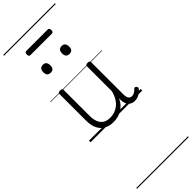

<svg xmlns="http://www.w3.org/2000/svg" viewBox="-525 -1103 1696 1696"><g transform="rotate(-45 323.0 -255.0)"><path d="M270 18Q222 18 185 -1.5Q148 -21 127.5 -61.5Q107 -102 107 -166V-496Q107 -505 113 -509.5Q119 -514 132 -514Q146 -514 152.5 -509.5Q159 -505 159 -496V-171Q159 -127 171.5 -95.5Q184 -64 210 -47Q236 -30 277 -30Q306 -30 333 -39Q360 -48 383 -66.5Q406 -85 424 -115Q442 -145 452 -186V-496Q452 -506 458.5 -510.5Q465 -515 479 -515Q492 -515 498 -510.5Q504 -506 504 -496V-93Q504 -73 508.5 -58.5Q513 -44 523 -36.5Q533 -29 547 -29Q557 -29 567 -32.5Q577 -36 587 -43Q597 -50 607 -61Q613 -67 620 -66.5Q627 -66 633 -59Q638 -54 639.5 -47Q641 -40 636 -34Q625 -19 609 -7Q593 5 575 12Q557 19 537 19Q517 19 502 13Q487 7 476 -5Q465 -17 459 -35Q453 -53 452 -76V-97Q437 -63 415.5 -41Q394 -19 370 -6Q346 7 320.5 12.5Q295 18 270 18ZM186 -683Q164 -683 153 -695Q142 -707 142 -732Q142 -757 153 -769.5Q164 -782 186 -782Q208 -782 218.5 -769.5Q229 -757 229 -732Q230 -707 219 -695Q208 -683 186 -683ZM421 -683Q399 -683 388 -695Q377 -707 377 -732Q377 -757 388 -769.5Q399 -782 421 -782Q442 -782 453 -769.5Q464 -757 464 -732Q465 -707 453.5 -695Q442 -683 421 -683ZM169 -920Q158 -920 154 -927Q150 -934 150 -946Q150 -958 154 -965Q158 -972 169 -972H437Q448 -972 452 -965Q456 -958 456 -946Q456 -934 452 -927Q448 -920 437 -920ZM0 571H646V581H0ZM0 -20H646V0H0ZM0 -505H646V-500H0ZM0 -1091H646V-1081H0Z"/></g></svg>

Font: Playwrite PT Guides
Style: Regular
Weight: 400
Designer: Veronika Burian, José Scaglione
Foundry: TypeTogether
Version: Version 1.003